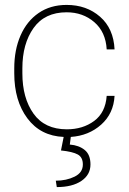

<svg xmlns="http://www.w3.org/2000/svg" viewBox="-20 -548 524 781"><path d="M414 -158H446Q442 -86 391.5 -41Q341 4 268 9L264 40Q301 43 324.5 62Q348 81 348 121Q348 163 311 188Q274 213 211 213L207 187Q250 187 283.5 170.5Q317 154 317 121Q317 92 296.5 80.5Q276 69 228 64L239 9Q145 5 91.5 -66.5Q38 -138 38 -250V-270Q38 -345 63.5 -403.5Q89 -462 137 -495Q185 -528 251 -528Q332 -528 387 -480Q442 -432 446 -347H414Q410 -418 363.5 -458Q317 -498 251 -498Q162 -498 116.5 -434Q71 -370 71 -270V-250Q71 -149 116.5 -85.5Q162 -22 252 -22Q317 -22 363 -56Q409 -90 414 -158Z"/></svg>

Font: Freesentation 1 Thin
Style: Regular
Weight: 250
Designer: glyphs from Roboto by Christian Robertson / Hangul glyphs from Noto Sans CJK(Source Han Sans) by Jang Soo-young and Kang
Foundry: PT&
Version: Version 2.001